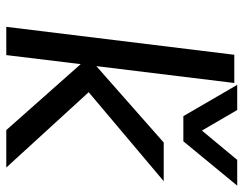

<svg xmlns="http://www.w3.org/2000/svg" viewBox="-102 -673 775 611"><g transform="rotate(90 285.5 -367.5)"><path d="M65.4 0 154.3 -725.6H244.1L190.4 -286.6L433.6 -501H556.6L273.4 -262.2L513.2 0H394L184.1 -236.8L155.3 0ZM349.6 -563.5 250 -734.9H330.1L395.5 -622.6L488.8 -734.9H570.8L429.7 -563.5Z"/></g></svg>

Font: Ride
Style: Italic
Weight: 400
Version: Version 3.000